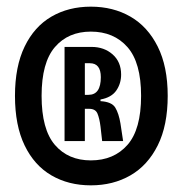

<svg xmlns="http://www.w3.org/2000/svg" viewBox="-20 -730 549 577"><path d="M253 -173Q186 -173 134.5 -203Q83 -233 54 -293Q25 -353 25 -442Q25 -530 54 -590Q83 -650 134.5 -680Q186 -710 253 -710Q320 -710 372 -680Q424 -650 454 -590Q484 -530 484 -442Q484 -353 454 -293Q424 -233 372 -203Q320 -173 253 -173ZM253 -248Q322 -248 363 -294.5Q404 -341 404 -442Q404 -542 363 -588.5Q322 -635 253 -635Q185 -635 145 -588.5Q105 -542 105 -442Q105 -341 145 -294.5Q185 -248 253 -248ZM174 -306V-589H255Q293 -589 318.5 -566.5Q344 -544 344 -506Q344 -479 329.5 -458Q315 -437 282 -431V-426Q316 -424 326.5 -406.5Q337 -389 342 -359L350 -306H287L282 -350Q279 -374 273 -388.5Q267 -403 248 -403H235V-306ZM235 -445H246Q283 -445 283 -498Q283 -540 250 -540H235Z"/></svg>

Font: Bricolage Grotesque 12pt Condensed Medium
Style: Regular
Weight: 500
Width: 3
Designer: Mathieu Triay
Foundry: Atelier Triay
Version: Version 1.001; ttfautohint (v1.8.4.7-5d5b);gftools[0.9.33.de